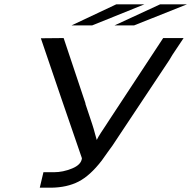

<svg xmlns="http://www.w3.org/2000/svg" viewBox="-20 -873 890 893"><path d="M313 -755 521 -853H543H652L409 -755H391ZM513 -755 725 -853H850L604 -755ZM170 -695Q188 -695 223 -695.5Q258 -696 276 -696L378 -391H377L409 -295Q416 -274 422 -250.5Q428 -227 430 -222Q436 -235 449 -255Q457 -267 471.5 -289Q486 -311 489 -316L739 -696H834L782 -618Q777 -610 767 -593L533 -241Q501 -191 480 -164L453 -126Q399 -56 345.5 -28.5Q292 -1 218 0H165L182 -72H231Q273 -72 315.5 -89.5Q358 -107 361 -137Q268 -406 170 -695Z"/></svg>

Font: Coval
Style: Book Italic
Weight: 350
Foundry: Context Ltd
Version: Version 001.000